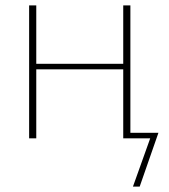

<svg xmlns="http://www.w3.org/2000/svg" viewBox="-20 -513 628 712"><path d="M463.5 -493V-20.5H567.5L498 179H473L537 0H437V-256H114.5V0H88V-493H114.5V-276.5H437V-493Z"/></svg>

Font: Lato Thin
Style: Regular
Weight: 200
Designer: Lukasz Dziedzic
Foundry: tyPoland Lukasz Dziedzic
Version: Version 2.007; 2014-02-27